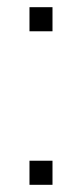

<svg xmlns="http://www.w3.org/2000/svg" viewBox="-20 -514 228 534"><path d="M126 -427H62V-494H126ZM126 0H62V-67H126Z"/></svg>

Font: Blinker Light
Style: Regular
Weight: 300
Designer: Juergen Huber
Foundry: supertype
Version: Version 1.017;hotconv 1.0.117;makeotfexe 2.5.65602